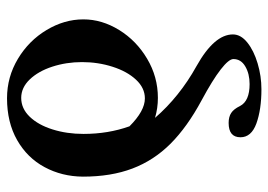

<svg xmlns="http://www.w3.org/2000/svg" viewBox="-130 -507 775 555"><g transform="rotate(-90 257.5 -229.5)"><path d="M177.7 124Q138.2 109.4 138.2 78.1Q138.2 43.9 179.7 43.9Q197.3 43.9 208.5 51.3Q219.7 58.6 228.5 76.7Q242.7 104.5 292 104.5Q321.8 104.5 343 92Q364.3 79.6 364.3 57.6Q364.3 44.4 334.2 21Q304.2 -2.4 245.1 -34.2Q168 -75.7 119.6 -124Q71.3 -172.4 47.9 -234.1Q24.4 -295.9 24.4 -377.4Q24.9 -438 51.8 -488Q78.6 -538.1 129.9 -567.4Q181.2 -596.7 251 -596.7Q312.5 -596.7 365 -565.2Q417.5 -533.7 448.2 -482.4Q479 -431.2 479 -376Q479 -322.3 448.2 -272.5Q417.5 -222.7 365.2 -191.7Q313 -160.6 252 -160.6Q222.2 -160.6 194.3 -168.9Q224.6 -133.8 262 -103.8Q299.3 -73.7 344.2 -48.8Q435.5 2.4 435.5 56.2Q435.5 79.1 412.1 97.9Q388.7 116.7 351.8 127.7Q314.9 138.7 276.9 138.7Q218.3 138.7 177.7 124ZM355.5 -379.9Q355.5 -425.3 342.3 -465.8Q329.1 -506.3 305.4 -531Q281.7 -555.7 252 -555.7Q221.2 -555.7 197.5 -531Q173.8 -506.3 160.9 -465.1Q147.9 -423.8 147.9 -375.5Q147.9 -304.2 169.9 -242.7Q214.4 -198.2 250.5 -198.2Q280.8 -198.2 304.7 -223.9Q328.6 -249.5 342 -291.5Q355.5 -333.5 355.5 -379.9Z"/></g></svg>

Font: Junicode Two Beta VF
Style: Regular
Weight: 400
Designer: Peter S. Baker
Foundry: Briery Creek Software
Version: Version 1.031 beta; ttfautohint (v1.8.1.43-b0c9)